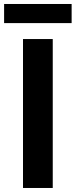

<svg xmlns="http://www.w3.org/2000/svg" viewBox="-59 -934 375 954"><path d="M55.3 0V-740H203.1V0ZM-38.6 -819.2V-914.2H296.9V-819.2Z"/></svg>

Font: Encode Sans SC Condensed Thin
Style: Regular
Weight: 100
Width: 3
Designer: Multiple Designers
Foundry: Impallari Type
Version: Version 3.002